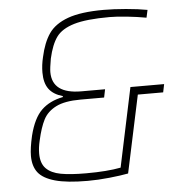

<svg xmlns="http://www.w3.org/2000/svg" viewBox="-51 -744 738 800"><g transform="rotate(-5 318.0 -344.0)"><path d="M57 -116Q57 -148 69 -200Q87 -272 121 -305Q155 -338 211 -349V-353Q172 -364 153.5 -389Q135 -414 135 -458Q135 -489 143 -522Q156 -582 181.5 -619Q207 -656 261.5 -676Q316 -696 412 -696Q453 -696 505 -691.5Q557 -687 594 -680L587 -648Q549 -655 506 -659.5Q463 -664 434 -664Q336 -664 284.5 -648.5Q233 -633 210.5 -602Q188 -571 175 -513Q168 -473 168 -457Q168 -366 290 -366H389L382 -332H283Q217 -332 180.5 -313.5Q144 -295 127.5 -263Q111 -231 99 -177Q92 -148 92 -123Q92 -82 113 -60.5Q134 -39 174 -31.5Q214 -24 280 -24Q368 -24 425 -35L495 -366H636L629 -332H523L454 -8Q423 -2 375 3Q327 8 284 8Q197 8 147.5 -6Q98 -20 77.5 -46.5Q57 -73 57 -116Z"/></g></svg>

Font: Saira Semi Condensed Thin
Style: Italic
Weight: 100
Width: 4
Italic angle: -12°
Designer: Hector Gatti with collaboration of the Omnibus-Type team
Foundry: Omnibus-Type
Version: Version 1.001; ttfautohint (v1.8)